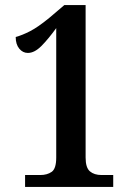

<svg xmlns="http://www.w3.org/2000/svg" viewBox="-20 -738 524 758"><path d="M79 0V-47H139Q166 -47 184 -59.5Q202 -72 202 -116V-627Q170 -583 143 -556Q116 -529 90 -529Q70 -529 56 -546Q42 -563 42 -592Q68 -599 99 -615Q130 -631 174 -667L234 -718H318V-116Q318 -76 335 -61.5Q352 -47 381 -47H427V0Z"/></svg>

Font: Noto Serif Hebrew Condensed SemiBold
Style: Regular
Weight: 600
Width: 3
Designer: Monotype Design Team
Foundry: Monotype Imaging Inc.
Version: Version 2.004; ttfautohint (v1.8.4.7-5d5b)